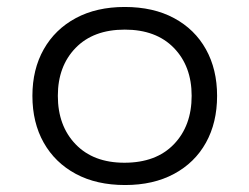

<svg xmlns="http://www.w3.org/2000/svg" viewBox="-20 -523 716 551"><path d="M339 8Q257 8 197.5 -24Q138 -56 105.5 -113.5Q73 -171 73 -248Q73 -324 105.5 -381.5Q138 -439 197.5 -471Q257 -503 338 -503Q420 -503 479.5 -471Q539 -439 571 -381.5Q603 -324 603 -248Q603 -171 571 -113.5Q539 -56 479.5 -24Q420 8 339 8ZM337 -56Q428 -56 479 -109Q530 -162 530 -248Q530 -333 479 -385.5Q428 -438 338 -438Q248 -438 197 -385.5Q146 -333 146 -248Q146 -162 197 -109Q248 -56 337 -56Z"/></svg>

Font: Nunito Sans 7pt SemiExpanded Light
Style: Regular
Weight: 300
Width: 6
Designer: Vernon Adams
Foundry: Vernon Adams
Version: Version 3.101;gftools[0.9.27]